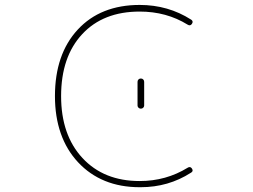

<svg xmlns="http://www.w3.org/2000/svg" viewBox="-20 -783 1040 790"><path d="M558.6 -12.7Q556.6 -12.7 554.7 -12.7Q475.6 -12.7 412.1 -38.6Q348.6 -64.5 301.3 -115.2Q253.9 -166 230 -234.4Q206.1 -302.7 206.1 -387.7Q206.1 -473.6 229.5 -542Q252.9 -610.4 299.8 -661.1Q346.7 -711.9 410.6 -737.3Q474.6 -762.7 554.7 -762.7Q671.9 -762.7 766.6 -702.1Q772.5 -698.2 772.5 -692.4Q772.5 -689.5 769.5 -684.6Q762.7 -674.8 752 -681.6Q665 -735.4 554.7 -735.4Q404.3 -735.4 317.9 -642.1Q231.4 -548.8 231.4 -387.7Q231.4 -227.5 319.3 -132.8Q407.2 -38.1 554.7 -38.1Q663.1 -38.1 752 -92.8Q762.7 -99.6 769.5 -89.8Q772.5 -85 772.5 -82Q772.5 -76.2 765.6 -72.3Q672.9 -12.7 558.6 -12.7ZM545.9 -348.6V-446.3Q545.9 -452.1 549.8 -456.1Q553.7 -460 559.6 -460Q565.4 -460 569.3 -456.1Q573.2 -452.1 573.2 -446.3V-348.6Q573.2 -343.8 569.3 -339.8Q565.4 -335.9 559.6 -335.9Q553.7 -335.9 549.8 -339.8Q545.9 -343.8 545.9 -348.6Z"/></svg>

Font: Rounded-X Mgen+ 2m thin
Style: Regular
Weight: 100
Designer: [Source Han Sans]
Ryoko NISHIZUKA  (kana & ideographs); Paul D. Hunt (Latin, Greek & Cyrillic); Wenlong ZHANG  (bopomofo
Version: Version 1.059.20150602